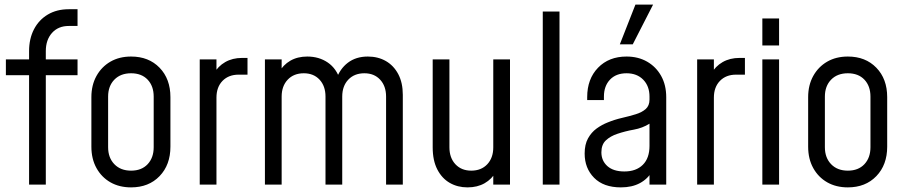

<svg xmlns="http://www.w3.org/2000/svg" viewBox="-20 -800 3920 832"><path d="M106 0V-474H5.5V-542.5H106V-578.5Q106 -632 127.2 -673Q148.5 -714 187.2 -737Q226 -760 278 -760H316V-687.5H278Q232.5 -687.5 205.5 -657.5Q178.5 -627.5 178.5 -578.5V-542.5H316V-474H178.5V0Z M548 12Q497 12 458.5 -10Q420 -32 398 -71.8Q376 -111.5 376 -164.5V-379Q376 -431 398 -470.8Q420 -510.5 458.5 -532.8Q497 -555 548 -555Q624.5 -555 671.5 -506.5Q718.5 -458 718.5 -379V-164.5Q718.5 -85.5 671.5 -36.8Q624.5 12 548 12ZM548 -60.5Q593.5 -60.5 619.8 -88.5Q646 -116.5 646 -162V-381.5Q646 -427 619.8 -454.8Q593.5 -482.5 548 -482.5Q502.5 -482.5 475.5 -454.8Q448.5 -427 448.5 -381.5V-162Q448.5 -116.5 475.5 -88.5Q502.5 -60.5 548 -60.5Z M845.5 0V-542.5H918V-464.5L905.5 -479.5Q924.5 -513 956 -531Q987.5 -549 1029 -549H1052.5V-476.5H1014Q970.5 -476.5 944.2 -449.5Q918 -422.5 918 -377V0Z M1128 0V-542.5H1200.5V-470.5L1188.5 -486Q1207 -519 1238.2 -537Q1269.5 -555 1311.5 -555Q1362.5 -555 1400.5 -529Q1438.5 -503 1454 -452.5L1436.5 -454.5Q1452 -501 1487.2 -528Q1522.5 -555 1574 -555Q1618 -555 1652 -535.5Q1686 -516 1705.8 -478.8Q1725.5 -441.5 1725.5 -389V0H1653V-381.5Q1653 -427 1627.2 -454.8Q1601.5 -482.5 1559 -482.5Q1515.5 -482.5 1489.2 -454.8Q1463 -427 1463 -381.5V0H1390.5V-381.5Q1390.5 -427 1364.8 -454.8Q1339 -482.5 1296.5 -482.5Q1253 -482.5 1226.8 -454.8Q1200.5 -427 1200.5 -381.5V0Z M2006 12Q1963 12 1929 -7.5Q1895 -27 1875 -65.8Q1855 -104.5 1855 -161.5V-542.5H1927.5V-161.5Q1927.5 -116 1953.5 -88.2Q1979.5 -60.5 2022 -60.5Q2065.5 -60.5 2091.5 -88.2Q2117.5 -116 2117.5 -161.5V-542.5H2190V0H2117.5V-72L2130 -56.5Q2111.5 -24 2080 -6Q2048.5 12 2006 12Z M2332 0V-750H2404.5V0Z M2670.5 12Q2595.5 12 2554.5 -29.5Q2513.5 -71 2513.5 -134.5Q2513.5 -174 2528 -200.2Q2542.5 -226.5 2565.2 -243Q2588 -259.5 2613.5 -269.5Q2644 -282 2675.8 -289.2Q2707.5 -296.5 2734.5 -304.8Q2761.5 -313 2778 -327.5Q2794.5 -342 2794.5 -368.5V-381.5Q2794.5 -427 2767.2 -454.8Q2740 -482.5 2695 -482.5Q2649.5 -482.5 2623.2 -454.8Q2597 -427 2597 -381.5V-366.5H2524.5V-379Q2524.5 -458 2571.5 -506.5Q2618.5 -555 2695 -555Q2745.5 -555 2784.2 -532.8Q2823 -510.5 2845 -471Q2867 -431.5 2867 -379V0H2794.5V-75L2806.5 -59Q2787.5 -25 2753 -6.5Q2718.5 12 2670.5 12ZM2685.5 -57Q2736.5 -57 2765.5 -85.8Q2794.5 -114.5 2794.5 -168V-264Q2764 -245 2726.5 -238.2Q2689 -231.5 2655 -220Q2625 -210 2605.5 -191.8Q2586 -173.5 2586 -140Q2586 -103.5 2612 -80.2Q2638 -57 2685.5 -57ZM2666 -608 2733.5 -780H2810L2722 -608Z M3001 0V-542.5H3073.5V-464.5L3061 -479.5Q3080 -513 3111.5 -531Q3143 -549 3184.5 -549H3208V-476.5H3169.5Q3126 -476.5 3099.8 -449.5Q3073.5 -422.5 3073.5 -377V0Z M3283.5 0V-542.5H3356V0ZM3283.5 -603V-720H3356V-603Z M3654 12Q3603 12 3564.5 -10Q3526 -32 3504 -71.8Q3482 -111.5 3482 -164.5V-379Q3482 -431 3504 -470.8Q3526 -510.5 3564.5 -532.8Q3603 -555 3654 -555Q3730.5 -555 3777.5 -506.5Q3824.5 -458 3824.5 -379V-164.5Q3824.5 -85.5 3777.5 -36.8Q3730.5 12 3654 12ZM3654 -60.5Q3699.5 -60.5 3725.8 -88.5Q3752 -116.5 3752 -162V-381.5Q3752 -427 3725.8 -454.8Q3699.5 -482.5 3654 -482.5Q3608.5 -482.5 3581.5 -454.8Q3554.5 -427 3554.5 -381.5V-162Q3554.5 -116.5 3581.5 -88.5Q3608.5 -60.5 3654 -60.5Z"/></svg>

Font: Mohave Light
Style: Regular
Weight: 400
Version: Version 2.003